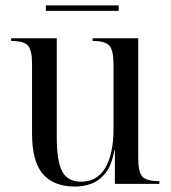

<svg xmlns="http://www.w3.org/2000/svg" viewBox="-20 -677 629 707"><path d="M257 10Q178 10 138 -36Q98 -82 98 -185V-443Q98 -492 83 -509Q68 -526 24 -526H21V-536H189V-172Q189 -84 209 -46Q229 -8 278 -8Q338 -8 368 -59.5Q398 -111 398 -203V-440Q398 -491 383 -508.5Q368 -526 324 -526H321V-536H489V-94Q489 -43 504.5 -26.5Q520 -10 564 -10H567V0H403V-123H401Q391 -67 367.5 -38.5Q344 -10 315 0Q286 10 257 10ZM149 -637V-657H417V-637Z"/></svg>

Font: Noto Serif Display SemiCondensed
Style: Regular
Weight: 400
Width: 4
Designer: Monotype Design Team
Foundry: Monotype Imaging Inc.
Version: Version 2.009